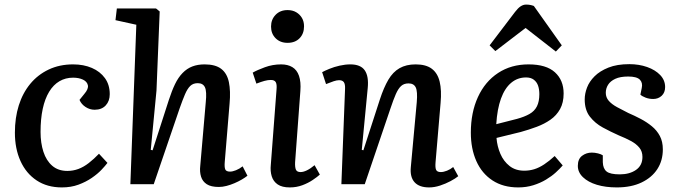

<svg xmlns="http://www.w3.org/2000/svg" viewBox="-20 -804 2963 838"><path d="M299 -523Q345 -523 381 -507.5Q417 -492 438 -463Q459 -434 459 -393Q459 -363 441.5 -344Q424 -325 393 -325Q372 -325 353.5 -337Q335 -349 327 -368L348 -394Q367 -416 363.5 -432Q360 -448 342 -456.5Q324 -465 299 -465Q266 -465 239.5 -449.5Q213 -434 194.5 -403.5Q176 -373 166.5 -329Q157 -285 157 -228Q157 -180 169.5 -141.5Q182 -103 208 -80.5Q234 -58 274 -58Q299 -58 322 -66.5Q345 -75 367.5 -92.5Q390 -110 412 -133L449 -93Q440 -81 423 -63Q406 -45 380.5 -27.5Q355 -10 322.5 2Q290 14 250 14Q186 14 140 -16.5Q94 -47 69.5 -101Q45 -155 45 -225Q45 -290 62 -344Q79 -398 112 -438Q145 -478 192.5 -500.5Q240 -523 299 -523Z M1060 -37Q1050 -29 1035.5 -20.5Q1021 -12 1003.5 -4.5Q986 3 968.5 7.5Q951 12 935 12Q901 12 882.5 0Q864 -12 857.5 -33Q851 -54 854 -80L878 -357Q883 -405 874.5 -423Q866 -441 843 -441Q823 -441 810.5 -429Q798 -417 787.5 -392.5Q777 -368 764 -331L651 0H549L575 -696L484 -716L490 -767H661L677 -754L663 -409L638 -150L646 -148L717 -368Q730 -408 744 -437Q758 -466 777 -485.5Q796 -505 819.5 -514Q843 -523 873 -523Q920 -523 945.5 -503.5Q971 -484 979 -445.5Q987 -407 982 -352L961 -98Q959 -75 963 -65Q967 -55 984 -55Q995 -55 1010 -61Q1025 -67 1039 -78Z M1187 -414Q1189 -436 1183.5 -445.5Q1178 -455 1162 -455Q1149 -455 1134.5 -451Q1120 -447 1099 -439L1083 -487Q1102 -498 1136 -510.5Q1170 -523 1207 -523Q1236 -523 1256 -511Q1276 -499 1285 -473Q1294 -447 1291 -407L1268 -96Q1267 -74 1271.5 -63.5Q1276 -53 1292 -53Q1304 -53 1319.5 -60.5Q1335 -68 1353 -83L1376 -42Q1365 -32 1345 -18.5Q1325 -5 1299.5 4.5Q1274 14 1245 14Q1211 14 1192 1Q1173 -12 1166 -34.5Q1159 -57 1162 -85ZM1163 -688Q1163 -719 1183 -739.5Q1203 -760 1235 -760Q1257 -760 1273 -750.5Q1289 -741 1298 -725.5Q1307 -710 1307 -689Q1307 -657 1287.5 -637Q1268 -617 1235 -617Q1203 -617 1183 -637Q1163 -657 1163 -688Z M1980 -35Q1968 -25 1946.5 -13.5Q1925 -2 1900.5 6Q1876 14 1853 14Q1810 14 1789.5 -8.5Q1769 -31 1773 -74L1799 -358Q1803 -405 1794.5 -422.5Q1786 -440 1763 -440Q1743 -440 1730.5 -428.5Q1718 -417 1707.5 -393Q1697 -369 1684 -330L1572 0H1470L1486 -416Q1487 -436 1481 -445Q1475 -454 1460 -454Q1450 -454 1436.5 -449.5Q1423 -445 1403 -437L1386 -489Q1397 -495 1417.5 -503.5Q1438 -512 1462.5 -517.5Q1487 -523 1509 -523Q1554 -523 1572 -497Q1590 -471 1585 -420L1559 -150L1566 -148L1638 -370Q1655 -422 1675 -456Q1695 -490 1724 -506.5Q1753 -523 1794 -523Q1839 -523 1864.5 -504Q1890 -485 1899 -447.5Q1908 -410 1903 -355L1881 -96Q1879 -72 1883.5 -62.5Q1888 -53 1904 -53Q1916 -53 1931 -59Q1946 -65 1958 -75Z M2287 -523Q2364 -523 2402 -488.5Q2440 -454 2440 -396Q2440 -356 2424.5 -328Q2409 -300 2382.5 -281.5Q2356 -263 2322.5 -250.5Q2289 -238 2253 -228L2147 -202Q2150 -165 2164 -132.5Q2178 -100 2204 -79.5Q2230 -59 2268 -59Q2291 -59 2312 -65.5Q2333 -72 2355 -86.5Q2377 -101 2401 -123L2436 -82Q2424 -68 2406 -51.5Q2388 -35 2363 -20Q2338 -5 2307.5 4.5Q2277 14 2242 14Q2176 14 2129.5 -16.5Q2083 -47 2059 -101Q2035 -155 2035 -225Q2035 -313 2066 -380.5Q2097 -448 2154 -485.5Q2211 -523 2287 -523ZM2334 -393Q2334 -414 2328.5 -430Q2323 -446 2310 -456Q2297 -466 2276 -466Q2239 -466 2211 -442.5Q2183 -419 2166.5 -373.5Q2150 -328 2146 -262L2236 -285Q2269 -294 2291 -306.5Q2313 -319 2323.5 -340Q2334 -361 2334 -393ZM2432 -606 2406 -579 2274 -682 2142 -581 2117 -606 2228 -752Q2241 -769 2252.5 -776.5Q2264 -784 2276 -784Q2286 -784 2294 -782.5Q2302 -781 2310 -778Z M2685 -43Q2728 -43 2756 -62.5Q2784 -82 2784 -119Q2784 -143 2770.5 -159.5Q2757 -176 2734 -188.5Q2711 -201 2681 -213Q2645 -229 2611 -247.5Q2577 -266 2554.5 -295Q2532 -324 2532 -370Q2532 -395 2542 -421.5Q2552 -448 2575 -471Q2598 -494 2635.5 -509Q2673 -524 2727 -524Q2769 -524 2804.5 -511.5Q2840 -499 2861.5 -476.5Q2883 -454 2883 -424Q2883 -400 2868 -386Q2853 -372 2831 -372Q2813 -372 2797.5 -378Q2782 -384 2775 -391L2781 -420Q2786 -443 2772.5 -456.5Q2759 -470 2722 -470Q2687 -470 2665.5 -460Q2644 -450 2634 -434Q2624 -418 2624 -399Q2624 -379 2637 -364Q2650 -349 2673 -336.5Q2696 -324 2722 -311Q2750 -299 2776.5 -285Q2803 -271 2825 -253Q2847 -235 2860 -210.5Q2873 -186 2873 -152Q2873 -103 2849 -66Q2825 -29 2780 -7.5Q2735 14 2672 14Q2623 14 2585 2.5Q2547 -9 2524.5 -30.5Q2502 -52 2502 -80Q2502 -110 2520.5 -124Q2539 -138 2563 -138Q2576 -138 2590 -134.5Q2604 -131 2611 -126V-96Q2612 -68 2627.5 -55.5Q2643 -43 2685 -43Z"/></svg>

Font: Literata 18pt Medium
Style: Italic
Weight: 500
Italic angle: -2°
Designer: Latin by Veronika Burian and Jose Scaglione. Greek by Irene Vlachou. Cyrillic by Vera Evstafieva
Foundry: TypeTogether
Version: Version 3.103;gftools[0.9.29]